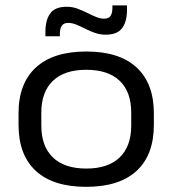

<svg xmlns="http://www.w3.org/2000/svg" viewBox="-20 -692 651 725"><path d="M305.5 13.5Q180.5 13.5 115.2 -46.8Q50 -107 50 -220.5V-264Q50 -377 115.5 -437.2Q181 -497.5 306 -497.5Q430.5 -497.5 495.8 -437.2Q561 -377 561 -264V-220.5Q561 -107 495.8 -46.8Q430.5 13.5 305.5 13.5ZM306 -55.5Q388 -55.5 431.8 -97.5Q475.5 -139.5 475.5 -218V-266.5Q475.5 -345 432 -386.8Q388.5 -428.5 305.5 -428.5Q223.5 -428.5 179.8 -386.8Q136 -345 136 -266.5V-218Q136 -139.5 179.8 -97.5Q223.5 -55.5 306 -55.5ZM379 -561Q358.5 -561 339.5 -567.5Q320.5 -574 302.8 -583Q285 -592 268.8 -598.8Q252.5 -605.5 237.5 -605.5Q221 -605.5 213.5 -595Q206 -584.5 206 -563.5V-555H151.5V-572Q151.5 -616.5 169.8 -641.5Q188 -666.5 232 -666.5Q253 -666.5 272 -659.5Q291 -652.5 308.5 -643.8Q326 -635 342.2 -628.2Q358.5 -621.5 373.5 -621.5Q390.5 -621.5 397.5 -632Q404.5 -642.5 404.5 -663.5V-671.5H459.5V-654.5Q459.5 -610 441 -585.5Q422.5 -561 379 -561Z"/></svg>

Font: Anek Gujarati SemiExpanded
Style: Regular
Weight: 400
Width: 6
Designer: Mrunmayee Ghaisas (Gujarati), Yesha Goshar (Latin)
Foundry: Ek Type
Version: Version 1.003